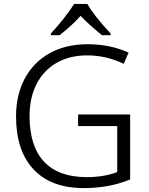

<svg xmlns="http://www.w3.org/2000/svg" viewBox="-20 -951 763 981"><path d="M240 -780Q272 -814 305.5 -856.5Q339 -899 359 -931H426Q462 -869 545 -780V-771H501Q431 -828 392 -870Q343 -816 284 -771H240ZM62 -356Q62 -467 107 -550.5Q152 -634 234.5 -679.5Q317 -725 427 -725Q544 -725 637 -682L612 -625Q523 -668 425 -668Q336 -668 269.5 -630Q203 -592 167 -522Q131 -452 131 -358Q131 -204 205 -125Q279 -46 423 -46Q512 -46 579 -72V-307H379V-366H645V-34Q538 10 408 10Q241 10 151.5 -85.5Q62 -181 62 -356Z"/></svg>

Font: OpenSansMMV
Style: Light
Weight: 300
Foundry: Ascender Corporation
Version: Version 4.001